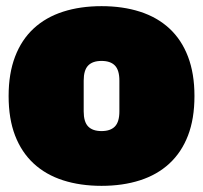

<svg xmlns="http://www.w3.org/2000/svg" viewBox="-20 -590 660 624"><path d="M612 -278Q612 -204 591 -149.5Q570 -95 530.5 -58.5Q491 -22 435 -4Q379 14 310 14Q241 14 185 -4Q129 -22 89.5 -58.5Q50 -95 29 -149.5Q8 -204 8 -278Q8 -351 29 -406Q50 -461 89.5 -497.5Q129 -534 185 -552Q241 -570 310 -570Q379 -570 435 -552Q491 -534 530.5 -497.5Q570 -461 591 -406Q612 -351 612 -278ZM310 -164Q339 -164 353.5 -179Q368 -194 368 -228V-328Q368 -362 353.5 -377Q339 -392 310 -392Q281 -392 266.5 -377Q252 -362 252 -328V-228Q252 -194 266.5 -179Q281 -164 310 -164Z"/></svg>

Font: Alfa Slab One
Style: Regular
Weight: 400
Designer: JM Sole
Foundry: JM Sole
Version: Version 1.001